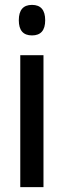

<svg xmlns="http://www.w3.org/2000/svg" viewBox="-20 -766 261 786"><path d="M111 -746Q165 -746 165 -683Q165 -621 111 -621Q57 -621 57 -683Q57 -746 111 -746ZM158 -540V0H63V-540Z"/></svg>

Font: Noto Sans Ethiopic ExtraCondensed Medium
Style: Regular
Weight: 500
Width: 2
Designer: Monotype Design Team
Foundry: Monotype Imaging Inc.
Version: Version 2.102; ttfautohint (v1.8.4.7-5d5b)